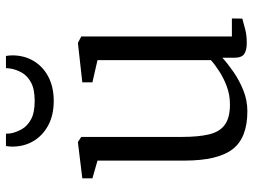

<svg xmlns="http://www.w3.org/2000/svg" viewBox="-123 -717 851 645"><g transform="rotate(-90 302.5 -394.5)"><path d="M480.5 9Q456.5 9 443.8 0.5Q431 -8 431 -33V-73Q411.5 -55 383.2 -35.5Q355 -16 321.5 -2.5Q288 11 251.5 11Q161.5 11 123.5 -39Q85.5 -89 85.5 -200V-492.5L26 -509.5V-543.5L144.5 -558H148.5L165 -547V-210.5Q165 -154 173.5 -118Q182 -82 205.8 -64.8Q229.5 -47.5 274 -47.5Q306 -47.5 333.8 -57.8Q361.5 -68 384.5 -82.8Q407.5 -97.5 423 -111.5V-492.5L348.5 -509.5V-543.5L478 -558H481.5L502.5 -547V-41H563L562.5 -6Q546 -1.5 526.2 3.8Q506.5 9 480.5 9ZM286 -639.5Q238.5 -639.5 204.2 -657.8Q170 -676 151.2 -707.5Q132.5 -739 132.5 -778.5Q132.5 -783.5 133 -789.2Q133.5 -795 134.5 -800H176Q176 -797.5 176.2 -793.2Q176.5 -789 177 -784Q180.5 -765.5 191 -746.8Q201.5 -728 224 -715.8Q246.5 -703.5 286 -703.5Q325.5 -703.5 348 -715.8Q370.5 -728 381 -746.8Q391.5 -765.5 394.5 -784Q395.5 -789 395.8 -793.2Q396 -797.5 396 -800H437Q438 -795 438.5 -789.2Q439 -783.5 439 -778.5Q439 -739 420.5 -707.5Q402 -676 367.5 -657.8Q333 -639.5 286 -639.5Z"/></g></svg>

Font: Merriweather 36pt Light
Style: Regular
Weight: 300
Designer: Eben Sorkin
Foundry: Eben Sorkin
Version: Version 2.100